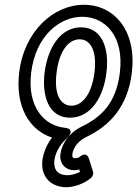

<svg xmlns="http://www.w3.org/2000/svg" viewBox="-20 -548 578 801"><path d="M207 120C212 80 240 45 260 28C260 28 299 -10 250 -15C163 -24 93 -103 110 -245C129 -399 229 -478 323 -478C418 -478 499 -398 480 -245C465 -121 406 -61 321 -20C268 6 237 52 232 95C227 138 257 162 288 162C296 162 303 161 310 159L314 169C297 178 276 183 262 183C225 183 202 164 207 120ZM157 120C148 192 196 233 256 233C289 233 329 219 358 196C366 190 371 178 368 168L351 114C341 83 316 103 314 105C306 111 301 112 294 112C286 112 280 110 282 95C285 72 302 42 339 24C438 -23 513 -103 530 -245C551 -420 457 -528 330 -528C204 -528 81 -419 60 -245C43 -104 102 -5 197 26C179 50 162 82 157 120ZM166 -245C154 -144 185 -57 272 -57C359 -57 412 -143 424 -245C437 -347 405 -434 318 -434C231 -434 179 -347 166 -245ZM216 -245C228 -341 269 -384 312 -384C355 -384 386 -341 374 -245C362 -151 321 -107 278 -107C235 -107 204 -150 216 -245Z"/></svg>

Font: Falling Sky
Style: CondOuObl
Weight: 400
Designer: Paul D. Hunt
Foundry: Adobe Systems Incorporated
Version: Version 1.02